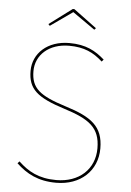

<svg xmlns="http://www.w3.org/2000/svg" viewBox="-59 -905 654 958"><g transform="rotate(5 268.5 -426.5)"><path d="M159.1 -767.9 270.3 -846.3 382.1 -767.9 389.7 -776.1 274.3 -861.6H266.3L151.6 -776.1ZM264.4 -690.9C155 -690.9 83.3 -623.6 83.3 -535.9C83.3 -444.9 129.4 -405.6 267.3 -362C394.4 -321.9 449.4 -283.1 449.4 -179.7C449.4 -74.6 372.4 -4.1 258.3 -4.1C169.7 -4.1 116.7 -34.7 67.7 -80.9L58.6 -70.7C110.1 -22.4 168 9.4 258.7 9.4C380.4 9.4 463.9 -68 463.9 -180.1C463.9 -291 403.7 -333.7 272.1 -374.7C141.4 -415.7 97.7 -450.3 97.7 -535.9C97.7 -616.4 163.3 -677.3 264.4 -677.3C339.9 -677.3 387.1 -654.3 432.6 -612.9L441.7 -623.4C396.3 -663.4 347.9 -690.9 264.4 -690.9Z"/></g></svg>

Font: Fira Sans Hair
Style: Regular
Weight: 100
Designer: bBox Type GmbH & Carrois Corporate GbR & Edenspiekermann AG
Foundry: bBox Type GmbH & Carrois Corporate GbR & Edenspiekermann AG
Version: Version 4.300;PS 004.300;hotconv 1.0.88;makeotf.lib2.5.64775